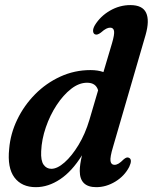

<svg xmlns="http://www.w3.org/2000/svg" viewBox="-20 -744 616 774"><path d="M567 -603.5 436 -153Q423 -110 425.5 -94.8Q428 -79.5 441.5 -79.5Q449.5 -79.5 458 -84.5Q466.5 -89.5 479 -102Q491.5 -112.5 499.5 -108Q515 -101.5 501 -71.5Q482 -34.5 445 -12Q408 10.5 368 10.5Q301.5 10.5 301.5 -55Q301.5 -79.5 310.5 -118Q270.5 -53.5 222.5 -21.5Q174.5 10.5 124.5 10.5Q67.5 10.5 38.2 -28.5Q9 -67.5 17 -144Q22 -205 49.5 -262Q77 -319 121.5 -364Q166 -409 223.2 -435.2Q280.5 -461.5 345 -461.5Q374.5 -461.5 397 -453.5L431.5 -569.5Q442 -605 439.8 -618.8Q437.5 -632.5 424 -632.5Q416.5 -632.5 408 -628.2Q399.5 -624 386.5 -612.5Q372 -601.5 363 -605.5Q356 -608.5 355.2 -618.5Q354.5 -628.5 362.5 -642.5Q384.5 -678.5 423.2 -701Q462 -723.5 505.5 -723.5Q554.5 -723.5 569 -692.5Q583.5 -661.5 567 -603.5ZM146 -134.5Q144 -96.5 155.8 -80Q167.5 -63.5 187 -63.5Q211 -63.5 240.2 -89.2Q269.5 -115 296.5 -159.5Q323.5 -204 340.5 -261L375.5 -380Q366.5 -410.5 331 -410.5Q298.5 -410.5 266.8 -385.8Q235 -361 208.2 -320.2Q181.5 -279.5 164.8 -230.8Q148 -182 146 -134.5Z"/></svg>

Font: Fraunces 72pt S050 SemiBold
Style: Italic
Weight: 600
Italic angle: -16°
Version: Version 1.000; ttfautohint (v1.8.3)